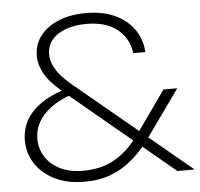

<svg xmlns="http://www.w3.org/2000/svg" viewBox="-54 -818 922 885"><g transform="rotate(-5 407.0 -375.0)"><path d="M633 -559H577Q568 -628 516 -670Q464 -712 372 -712Q321 -712 279.5 -697.5Q238 -683 214 -655Q190 -627 190 -584Q190 -555 210 -519.5Q230 -484 280 -442L573 -199L701 -380H765L612 -166L812 0H732L581 -126Q554 -93 524 -68Q479 -29 425 -8.5Q371 12 303 12Q221 12 163 -17.5Q105 -47 74.5 -95.5Q44 -144 44 -200Q44 -257 72 -302Q100 -347 155 -380Q189 -400 233 -415Q176 -464 155 -504Q133 -544 133 -584Q133 -638 164 -678Q195 -718 250 -740Q305 -762 375 -762Q453 -762 509 -736Q565 -710 597 -664.5Q629 -619 633 -559ZM264 -389Q197 -364 157 -325Q102 -273 102 -203Q102 -160 124.5 -122.5Q147 -85 191.5 -62Q236 -39 300 -39Q387 -39 449 -76Q500 -106 542 -158Z"/></g></svg>

Font: Bounded
Style: Regular
Weight: 200
Designer: Vlad Churkin
Version: Version 1.0